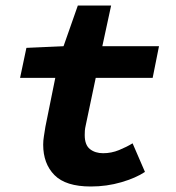

<svg xmlns="http://www.w3.org/2000/svg" viewBox="-20 -666 640 698"><path d="M310 12Q219 12 178 -29.5Q137 -71 137 -140Q137 -155 139.5 -170Q142 -185 145 -205L181 -383H53L76 -492L211 -498L263 -646H384L352 -498H558L535 -383H328L292 -212Q289 -199 288.5 -191Q288 -183 288 -175Q288 -139 307 -124Q326 -109 355 -109Q385 -109 413 -120.5Q441 -132 462 -145L507 -41Q474 -19 421 -3.5Q368 12 310 12Z"/></svg>

Font: Source Code Pro ExtraLight ExtraBold
Style: Italic
Weight: 800
Italic angle: -11°
Monospace: yes
Version: Version 1.016;hotconv 1.0.116;makeotfexe 2.5.65601